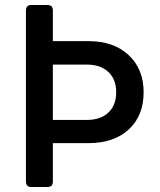

<svg xmlns="http://www.w3.org/2000/svg" viewBox="-20 -750 640 770"><path d="M106 0Q84 0 84 -22V-708Q84 -730 106 -730H170Q192 -730 192 -708V-585H335Q436 -585 496 -529Q556 -473 556 -380Q556 -286 496.5 -231Q437 -176 335 -176H192V-22Q192 0 170 0ZM192 -269H328Q383 -269 414.5 -298.5Q446 -328 446 -380Q446 -432 414.5 -461.5Q383 -491 328 -491H192Z"/></svg>

Font: Pitagon Sans Mono SemiBold
Style: Regular
Weight: 600
Monospace: yes
Designer: Travis Tran
Foundry: Pitagon
Version: Version 1.001; ttfautohint (v1.8.4.7-5d5b);gftools[0.9.26]